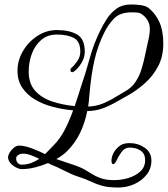

<svg xmlns="http://www.w3.org/2000/svg" viewBox="-20 -698 748 856"><path d="M708 -504Q708 -446 685 -402.5Q662 -359 626 -327Q590 -295 551 -273Q527 -260 498.5 -243.5Q470 -227 438 -215Q406 -203 369 -203Q359 -151 337 -105.5Q315 -60 280 -25Q271 -16 258.5 -6.5Q246 3 231 11Q254 19 270.5 24.5Q287 30 311 38Q338 47 357 58Q376 69 394 80Q412 91 434 98Q456 105 489 105Q521 105 552.5 95.5Q584 86 605.5 66.5Q627 47 627 16Q627 -13 607 -26.5Q587 -40 558 -40Q536 -40 522 -20.5Q508 -1 502 13Q492 34 485 34Q477 34 477 17Q477 8 480.5 -3Q484 -14 491 -24Q502 -40 517 -50Q532 -60 558 -60Q595 -60 625 -39.5Q655 -19 655 18Q655 54 633.5 81Q612 108 578.5 123Q545 138 508 138Q463 138 436 130.5Q409 123 385.5 111.5Q362 100 327 89Q302 81 268 63.5Q234 46 208 36Q205 34 201.5 32.5Q198 31 194 29Q166 41 135.5 48.5Q105 56 76 56Q66 56 51.5 48.5Q37 41 26.5 29Q16 17 16 3Q16 -6 23.5 -18.5Q31 -31 42.5 -40Q54 -49 65 -49Q88 -49 120.5 -37Q153 -25 181 -11Q191 -21 200 -30.5Q209 -40 218 -49Q248 -79 269 -120Q290 -161 306 -206Q260 -210 216 -221.5Q172 -233 136.5 -254Q101 -275 79.5 -306.5Q58 -338 58 -382Q58 -429 82.5 -470.5Q107 -512 147 -538Q187 -564 233 -564Q290 -564 324 -544Q358 -524 358 -467Q358 -440 341.5 -414.5Q325 -389 308 -378Q304 -376 303 -376Q294 -376 294 -386Q294 -392 298 -395Q309 -404 323.5 -424Q338 -444 338 -467Q338 -514 309 -529Q280 -544 233 -544Q192 -544 164 -520Q136 -496 122 -458.5Q108 -421 108 -378Q108 -325 137 -293Q166 -261 213 -245.5Q260 -230 313 -225Q320 -245 326 -264Q332 -283 338 -302Q361 -369 379.5 -436.5Q398 -504 427 -562Q440 -589 457.5 -615.5Q475 -642 500.5 -660Q526 -678 564 -678Q586 -678 608 -675Q630 -672 643 -662Q674 -637 691 -598.5Q708 -560 708 -504ZM638 -504Q643 -524 645.5 -540Q648 -556 648 -569Q648 -607 616 -632Q606 -640 595.5 -641.5Q585 -643 567 -643Q515 -643 488.5 -615.5Q462 -588 445 -553Q416 -495 401 -429.5Q386 -364 378 -269Q377 -257 376 -245.5Q375 -234 373 -223Q407 -224 436 -235.5Q465 -247 491 -263Q517 -279 540 -292Q567 -307 584.5 -333.5Q602 -360 611.5 -391.5Q621 -423 627 -453Q633 -483 638 -504ZM155 10Q137 1 118 -6Q99 -13 82 -13Q71 -13 61.5 -7Q52 -1 52 8Q52 21 59 28.5Q66 36 76 36Q100 36 119.5 28.5Q139 21 155 10Z"/></svg>

Font: Ingrid Darling
Style: Regular
Weight: 400
Designer: Robert E. Leuschke
Foundry: Robert E. Leuschke
Version: Version 1.010; ttfautohint (v1.8.3)